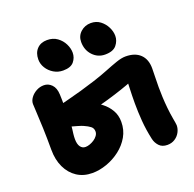

<svg xmlns="http://www.w3.org/2000/svg" viewBox="-134 -895 1060 1049"><g transform="rotate(-20 396.0 -370.5)"><path d="M229.6 16.6Q178.6 16.6 140.8 -8.2Q103 -33 82 -77.3Q61 -121.6 61 -179.4Q61 -248.4 59 -305.8Q57 -363.2 54.6 -401.4Q52.2 -439.6 52.2 -449Q52.2 -467.6 65 -485.1Q77.8 -502.6 98.4 -513.9Q119 -525.2 142.8 -525.2Q168.2 -525.2 187.4 -505.6Q206.6 -486 208.2 -447.8Q209.8 -417.4 209.3 -368Q208.8 -318.6 208.8 -263.4Q208.8 -258.2 207.1 -246.2Q205.4 -234.2 203.7 -219.5Q202 -204.8 202 -190.8Q202 -160.8 213.1 -145.5Q224.2 -130.2 242.8 -130.2Q254 -130.2 267.4 -134.9Q280.8 -139.6 293.3 -147.8Q305.8 -156 314 -167.4Q322.2 -178.8 322.2 -191.2Q322.2 -210.4 308.3 -221.1Q294.4 -231.8 273.6 -240.8Q263.6 -245.8 239.7 -252.7Q215.8 -259.6 192.4 -266Q169 -272.4 158.4 -273.6L161.4 -385.2Q195.6 -394.2 236.9 -404.5Q278.2 -414.8 321.6 -427.2Q365 -439.6 405.4 -452.6Q452.4 -467.6 491.2 -483.2Q530 -498.8 561.3 -509.6Q592.6 -520.4 615.8 -520.4Q670.8 -520.4 700.9 -491.3Q731 -462.2 731 -409.6Q731 -387.2 730 -360.1Q729 -333 729 -301Q729 -275 730.4 -243.1Q731.8 -211.2 735.2 -177.7Q738.6 -144.2 744.2 -113Q746.4 -99.2 748.5 -88.5Q750.6 -77.8 750.6 -71.6Q750.6 -50.8 740.1 -31.3Q729.6 -11.8 710.6 0.3Q691.6 12.4 667 12.4Q636.4 12.4 619.5 -5.8Q602.6 -24 597.4 -47.8Q584.6 -105.6 580.5 -159.5Q576.4 -213.4 576.4 -261Q576.4 -283 576.9 -305.9Q577.4 -328.8 578.3 -350Q579.2 -371.2 579.7 -387.6Q580.2 -404 580.2 -413L614.4 -391Q599.6 -383.2 566.8 -371.1Q534 -359 489.4 -344.9Q444.8 -330.8 394 -317.3Q343.2 -303.8 292.5 -292.9Q241.8 -282 197.6 -275.6L202 -366.8Q212.2 -368.6 227.1 -369.7Q242 -370.8 264 -370.8Q276 -370.8 300.8 -364.6Q325.6 -358.4 354.7 -345.4Q383.8 -332.4 410.8 -311.6Q437.8 -290.8 455.2 -261.1Q472.6 -231.4 472.6 -192.8Q472.6 -145.8 450.6 -107.5Q428.6 -69.2 392.6 -41.5Q356.6 -13.8 313.7 1.4Q270.8 16.6 229.6 16.6ZM516 -568Q473.8 -568 444.6 -599.1Q415.4 -630.2 415.4 -677Q415.4 -712 440.3 -734.4Q465.2 -756.8 499.8 -756.8Q531.6 -756.8 554.4 -739.2Q577.2 -721.6 589.8 -696.1Q602.4 -670.6 602.4 -645.6Q602.4 -616.8 582.7 -592.4Q563 -568 516 -568ZM270.6 -564.4Q241 -564.4 216.4 -579.2Q191.8 -594 177.3 -617.4Q162.8 -640.8 162.8 -667.2Q162.8 -705.4 184.6 -728.3Q206.4 -751.2 243.2 -751.2Q278 -751.2 302.2 -733.6Q326.4 -716 339.3 -690Q352.2 -664 352.2 -638.6Q352.2 -609.8 333.6 -587.1Q315 -564.4 270.6 -564.4Z"/></g></svg>

Font: Shantell Sans Light
Style: Regular
Weight: 300
Designer: Stephen Nixon, Anya Danilova, Shantell Martin
Foundry: Arrow Type
Version: Version 1.011;[c5ecc13dd]